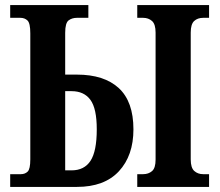

<svg xmlns="http://www.w3.org/2000/svg" viewBox="-20 -734 864 754"><path d="M20 0V-50H62Q78 -50 88.5 -60Q99 -70 99 -108V-603Q99 -643 88 -653.5Q77 -664 60 -664H20V-714H327V-664H282Q263 -664 249.5 -654Q236 -644 236 -605V-441H282Q389 -441 446.5 -388Q504 -335 504 -226Q504 -123 447 -61.5Q390 0 282 0ZM236 -65H261Q311 -65 335.5 -102.5Q360 -140 360 -226Q360 -308 335 -342Q310 -376 261 -376H236ZM519 0V-50H542Q563 -50 577 -62Q591 -74 591 -107V-606Q591 -639 577 -651.5Q563 -664 542 -664H519V-714H801V-664H778Q756 -664 742.5 -651.5Q729 -639 729 -606V-108Q729 -75 743 -62.5Q757 -50 778 -50H801V0Z"/></svg>

Font: Noto Serif ExtraCondensed
Style: Bold
Weight: 700
Width: 2
Designer: Monotype Design Team
Foundry: Monotype Imaging Inc.
Version: Version 2.014; ttfautohint (v1.8.4.7-5d5b)